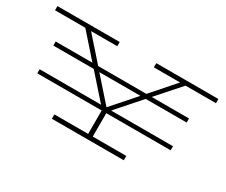

<svg xmlns="http://www.w3.org/2000/svg" viewBox="-103 -903 1393 1186"><g transform="rotate(30 594.0 -310.0)"><path d="M951 -590 805 -425H1071V-396H779L630 -227H1071V-198H612V-31H851V0H338V-31H579V-198H120V-227H558L408 -396H120V-425H382L236 -590H20V-620H464V-590H277L423 -425H767L912 -590H725V-620H1168V-590ZM448 -396 595 -230 741 -396Z"/></g></svg>

Font: BioRhyme Expanded ExtraLight
Style: Regular
Weight: 275
Width: 7
Designer: Aoife Mooney
Foundry: Aoife Mooney Type
Version: Version 1.001